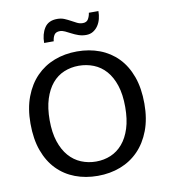

<svg xmlns="http://www.w3.org/2000/svg" viewBox="-90 -900 867 986"><g transform="rotate(-10 343.0 -407.5)"><path d="M345 -639Q409 -639 463 -618.5Q517 -598 556.5 -557.5Q596 -517 618 -456.5Q640 -396 640 -315Q640 -236 617 -175.5Q594 -115 554 -74Q514 -33 459.5 -12Q405 9 341 9Q277 9 223 -11.5Q169 -32 129.5 -72.5Q90 -113 68 -173.5Q46 -234 46 -315Q46 -394 69 -454.5Q92 -515 132 -556Q172 -597 226.5 -618Q281 -639 345 -639ZM146 -315Q146 -251 161.5 -204Q177 -157 204 -126Q231 -95 267.5 -80Q304 -65 345 -65Q386 -65 421.5 -80Q457 -95 483.5 -126Q510 -157 525 -204Q540 -251 540 -315Q540 -381 524.5 -428Q509 -475 482 -505.5Q455 -536 418.5 -550.5Q382 -565 341 -565Q300 -565 264 -550Q228 -535 202 -504Q176 -473 161 -426Q146 -379 146 -315ZM187 -711Q187 -757 207.5 -789Q228 -821 274 -821Q295 -821 311.5 -814Q328 -807 342.5 -799Q357 -791 371 -784Q385 -777 401 -777Q421 -777 429.5 -792Q438 -807 440 -824H490Q490 -803 485 -783.5Q480 -764 469.5 -748.5Q459 -733 443.5 -723.5Q428 -714 407 -714Q386 -714 367.5 -720.5Q349 -727 333 -735.5Q317 -744 303 -750.5Q289 -757 277 -757Q256 -757 247.5 -744Q239 -731 237 -711Z"/></g></svg>

Font: Mukta Mahee
Style: Regular
Weight: 400
Designer: Shuchita Grover, Noopur Datye, Girish Dalvi, Yashodeep Gholap
Foundry: Ek Type
Version: Version 2.538;PS 1.000;hotconv 16.6.51;makeotf.lib2.5.65220;